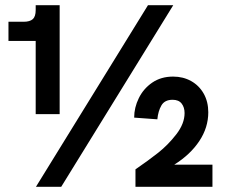

<svg xmlns="http://www.w3.org/2000/svg" viewBox="-20 -717 862 737"><path d="M117 -560H12.5V-633.5H71Q94.5 -633.5 105.8 -643.5Q117 -653.5 117 -678.5V-697H209V-279H117ZM548 -697H645L215 0H118ZM688.5 -283Q688.5 -305 677.2 -319.5Q666 -334 642.5 -334Q612 -334 599.5 -312.2Q587 -290.5 584 -259L495 -265.5Q495 -304 512.8 -340.2Q530.5 -376.5 564.2 -399.8Q598 -423 644.5 -423Q683 -423 713.8 -405.8Q744.5 -388.5 762 -357.5Q779.5 -326.5 779.5 -286Q779.5 -227.5 745.2 -175.8Q711 -124 649 -85H795.5V0H500V-67Q549 -100.5 587 -130.5Q625 -160.5 656.8 -201.5Q688.5 -242.5 688.5 -283Z"/></svg>

Font: HK Grotesk ExtraBold
Style: Regular
Weight: 800
Designer: Alfredo Marco Pradil
Foundry: Hanken Design Co.
Version: Version 3.001